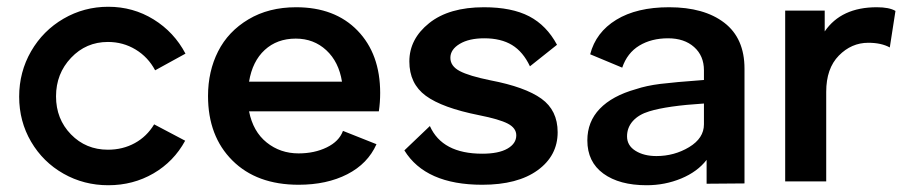

<svg xmlns="http://www.w3.org/2000/svg" viewBox="-20 -531 2670 562"><path d="M296.9 -511.2Q369.6 -511.2 429.7 -474.1Q489.7 -437 522.9 -374L434.1 -325.2Q413.6 -363.8 377 -386Q340.3 -408.2 295.9 -408.2Q231.9 -408.2 188 -361.8Q144 -315.4 144 -249Q144 -182.6 187.7 -137.7Q231.4 -92.8 295.9 -92.8Q339.4 -92.8 374.5 -112.1Q409.7 -131.3 431.2 -167L522 -119.1Q488.8 -58.1 429.2 -23.4Q369.6 11.2 296.9 11.2Q225.6 11.2 165.8 -22.7Q106 -56.6 71 -116.2Q36.1 -175.8 36.1 -248Q36.1 -320.3 71 -380.9Q106 -441.4 166 -476.3Q226.1 -511.2 296.9 -511.2Z M854 9.8Q731.4 9.8 660.2 -61.3Q588.9 -132.3 588.9 -250Q588.9 -322.3 618.4 -380.6Q647.9 -439 707.3 -474.4Q766.6 -509.8 846.7 -509.8Q960.4 -509.8 1026.6 -441.4Q1092.8 -373 1092.8 -258.8Q1092.8 -231.4 1088.9 -205.1H709Q720.7 -146 760.5 -114Q800.3 -82 854 -82Q900.4 -82 936.5 -99.6Q972.7 -117.2 983.9 -147.9L1082 -108.9Q1056.6 -51.8 996.6 -21Q936.5 9.8 854 9.8ZM709 -292H981Q971.7 -350.1 935.1 -384Q898.4 -418 845.7 -418Q791 -418 754.9 -384.8Q718.8 -351.6 709 -292Z M1391.6 9.8Q1225.6 9.8 1163.6 -90.8L1238.3 -162.1Q1274.4 -81.1 1391.6 -81.1Q1439.5 -81.1 1465.3 -95.9Q1491.2 -110.8 1491.2 -134.8Q1491.2 -156.2 1466.3 -169.2Q1441.4 -182.1 1382.3 -193.8Q1274.4 -215.3 1226.3 -250.7Q1178.2 -286.1 1178.2 -351.1Q1178.2 -417 1236.3 -463.4Q1294.4 -509.8 1396.5 -509.8Q1478 -509.8 1529.1 -483.2Q1580.1 -456.5 1610.4 -399.9L1531.2 -336.9Q1511.2 -379.4 1478.8 -399.2Q1446.3 -418.9 1397.5 -418.9Q1353 -418.9 1325.7 -402.6Q1298.3 -386.2 1298.3 -361.8Q1298.3 -337.4 1325.7 -323Q1353 -308.6 1415.5 -295.9Q1517.1 -276.4 1564.7 -242.2Q1612.3 -208 1612.3 -144Q1612.3 -75.2 1553.7 -32.7Q1495.1 9.8 1391.6 9.8Z M1938.5 -509.8Q2041 -509.8 2100.1 -464.4Q2159.2 -418.9 2159.2 -330.1V-112.8V5.9L2048.3 6.8V-63Q2021.5 -28.3 1973.9 -8.5Q1926.3 11.2 1872.6 11.2Q1793 11.2 1746.1 -22.9Q1699.2 -57.1 1699.2 -120.1Q1699.2 -174.8 1735.6 -212.6Q1772 -250.5 1841.3 -270Q1872.1 -280.3 1912.8 -285.4Q1953.6 -290.5 2040.5 -296.9V-325.2Q2040.5 -367.7 2011.7 -393.3Q1982.9 -418.9 1935.5 -418.9Q1886.7 -418.9 1851.3 -397.5Q1815.9 -376 1801.3 -333L1707.5 -372.1Q1724.1 -436.5 1783.9 -473.1Q1843.8 -509.8 1938.5 -509.8ZM1815.4 -131.8Q1815.4 -105 1840.1 -89.6Q1864.7 -74.2 1901.4 -74.2Q1953.6 -74.2 1997.1 -100.3Q2040.5 -126.5 2040.5 -167V-228Q1932.6 -221.2 1880.4 -205.1Q1849.6 -195.8 1832.5 -176.8Q1815.4 -157.7 1815.4 -131.8Z M2546.4 -509.8Q2583 -509.8 2601.1 -499L2584.5 -392.1Q2559.6 -405.8 2521.5 -405.8Q2472.2 -405.8 2435.3 -368.2Q2398.4 -330.6 2398.4 -262.2V0H2278.3V-500H2394V-439Q2442.4 -509.8 2546.4 -509.8Z"/></svg>

Font: Human Sans Medium
Style: Regular
Weight: 500
Designer: Tim Radville
Foundry: Continuum
Version: Version 1.000;FEAKit 1.0